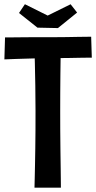

<svg xmlns="http://www.w3.org/2000/svg" viewBox="-24 -875 447 893"><path d="M136.4 -2Q136.8 -18.8 137.5 -45.7Q138.2 -72.6 138.8 -107.4Q139.4 -142.2 140.1 -182.7Q140.8 -223.2 141 -268Q141.2 -312.8 141.2 -359.4Q141.2 -419 140.2 -477.5Q139.2 -536 138.1 -583.9Q137 -631.8 136 -660.5Q135 -689.2 135 -689.2L258.8 -686.4Q258.8 -686.4 258.6 -664.7Q258.4 -643 257.9 -607.6Q257.4 -572.2 256.9 -528.7Q256.4 -485.2 256.2 -440.3Q256 -395.4 256 -357Q256 -318 256.2 -270.7Q256.4 -223.4 257.1 -176.3Q257.8 -129.2 258.3 -89.7Q258.8 -50.2 259 -26.1Q259.2 -2 259.2 -2ZM-3.6 -598.8 -0.6 -701Q-0.6 -701 19.4 -701Q39.4 -701 69 -701.5Q98.6 -702 129.7 -702Q160.8 -702 182.4 -702Q200.4 -702 227.5 -702Q254.6 -702 284.5 -702.5Q314.4 -703 340.7 -703.5Q367 -704 383.5 -704Q400 -704 400 -704L403 -606.8Q403 -606.8 387.5 -606.8Q372 -606.8 347.4 -606.3Q322.8 -605.8 294.4 -605.3Q266 -604.8 239.7 -604.8Q213.4 -604.8 195.4 -604.8Q177.4 -604.8 152.1 -603.8Q126.8 -602.8 99.9 -602.3Q73 -601.8 49.2 -600.8Q25.4 -599.8 10.9 -599.3Q-3.6 -598.8 -3.6 -598.8ZM245.4 -744.4 150.2 -746.4 64.4 -814.6 91.8 -855.4 197.8 -802.6 304.4 -855.2 334.6 -816.6Z"/></svg>

Font: Truculenta
Style: Regular
Weight: 400
Designer: Ivan Castro, Eva Sanz & Omnibus-Type Team
Foundry: Omnibus-Type
Version: Version 1.002